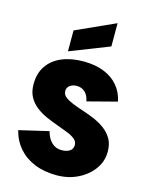

<svg xmlns="http://www.w3.org/2000/svg" viewBox="-143 -1083 922 1180"><g transform="rotate(15 318.0 -493.0)"><path d="M333 7Q255 7 193.5 -18Q132 -43 91.5 -89.5Q51 -136 35 -200L223 -244Q234 -200 260 -175Q286 -150 322 -150Q357 -150 376 -163.5Q395 -177 395 -201Q395 -223 376.5 -238.5Q358 -254 327.5 -266Q297 -278 260.5 -291Q224 -304 187.5 -320Q151 -336 120.5 -359.5Q90 -383 71.5 -416.5Q53 -450 53 -498Q53 -567 86 -615Q119 -663 178 -687.5Q237 -712 315 -712Q389 -712 444.5 -690Q500 -668 535 -627Q570 -586 582 -528L394 -479Q387 -517 365.5 -536.5Q344 -556 312 -556Q296 -556 282 -550Q268 -544 260 -533Q252 -522 252 -508Q252 -485 271 -470Q290 -455 321 -442.5Q352 -430 389.5 -418Q427 -406 464 -390Q501 -374 532 -351Q563 -328 582 -295Q601 -262 601 -214Q601 -152 564.5 -102Q528 -52 467.5 -22.5Q407 7 333 7ZM455 -993V-845L205 -747V-880Z"/></g></svg>

Font: Parkinsans ExtraBold
Style: Regular
Weight: 800
Designer: Red Stone, Indian Type Foundry
Foundry: Indian Type Foundry
Version: Version 1.000